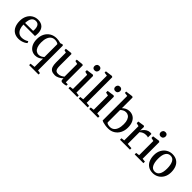

<svg xmlns="http://www.w3.org/2000/svg" viewBox="258 -2285 3991 3991"><g transform="rotate(45 2253.0 -290.0)"><path d="M27.5 -273Q27.5 -359 60.8 -424.5Q94 -490 152.5 -525.8Q211 -561.5 284 -561.5Q376.5 -561.5 427.8 -510.5Q479 -459.5 481.5 -364.5Q481.5 -302.5 475 -274.5H137Q138 -209.5 157 -159.8Q176 -110 213.2 -82Q250.5 -54 304 -54Q343.5 -54 385.8 -68Q428 -82 452 -101.5L470 -61.5Q452 -43 420.5 -26.2Q389 -9.5 350.5 0.8Q312 11 273.5 11Q193 11 137.8 -24.5Q82.5 -60 55 -124Q27.5 -188 27.5 -273ZM373 -323.5Q375.5 -347 375.5 -368Q375 -435 349.2 -472.5Q323.5 -510 268 -510Q210 -510 176 -464.8Q142 -419.5 137.5 -321.5Z M817 239V197L923 185.5V23L926 -61.5Q897 -31 855.5 -10Q814 11 762 11Q703 11 654.2 -19Q605.5 -49 576.2 -110.2Q547 -171.5 547 -261Q547 -346 581.5 -414.2Q616 -482.5 680 -522Q744 -561.5 829.5 -561.5Q887 -561.5 951.5 -541L1000.5 -557.5H1006.5L1025.5 -542V185.5L1093.5 197V239ZM923 -106.5V-482Q916 -494.5 887.2 -504.5Q858.5 -514.5 825 -514.5Q775.5 -514.5 738.5 -488.2Q701.5 -462 680.5 -407.2Q659.5 -352.5 659.5 -270Q659.5 -197.5 678.2 -148.5Q697 -99.5 729.2 -75.8Q761.5 -52 802.5 -52Q840.5 -52 872.2 -68.8Q904 -85.5 923 -106.5Z M1516.5 -37.5V-74Q1485 -40.5 1437 -14.8Q1389 11 1339 11Q1278 11 1241.8 -10.8Q1205.5 -32.5 1189.2 -78.2Q1173 -124 1173 -198V-484.5L1117 -501V-541L1254 -557.5H1258L1276 -545V-204Q1276 -149.5 1284 -118Q1292 -86.5 1312.8 -71.5Q1333.5 -56.5 1372 -56.5Q1411.5 -56.5 1446.5 -73.2Q1481.5 -90 1506.5 -112.5V-484.5L1436.5 -501.5V-541L1583 -557.5H1587.5L1609 -545V-47L1667 -46.5L1666.5 -6Q1638.5 1.5 1618.2 5.2Q1598 9 1571.5 9Q1543.5 9 1530 -1.5Q1516.5 -12 1516.5 -37.5Z M1735 -44 1812 -54V-471.5L1739.5 -489.5V-536.5L1888.5 -557.5H1895L1916 -541.5V-53L1992 -44V0H1735ZM1854 -644Q1824 -644 1807.2 -661.8Q1790.5 -679.5 1790.5 -707.5Q1790.5 -738.5 1809.5 -759.8Q1828.5 -781 1862 -781H1863Q1893 -781 1910 -763.2Q1927 -745.5 1927 -717.5Q1927 -686.5 1908 -665.2Q1889 -644 1855 -644Z M2037 -44 2114.5 -54V-749L2036.5 -760V-798.5L2191.5 -819H2196L2216.5 -804.5V-53L2298.5 -44V0H2037Z M2345.5 -44 2422.5 -54V-471.5L2350 -489.5V-536.5L2499 -557.5H2505.5L2526.5 -541.5V-53L2602.5 -44V0H2345.5ZM2464.5 -644Q2434.5 -644 2417.8 -661.8Q2401 -679.5 2401 -707.5Q2401 -738.5 2420 -759.8Q2439 -781 2472.5 -781H2473.5Q2503.5 -781 2520.5 -763.2Q2537.5 -745.5 2537.5 -717.5Q2537.5 -686.5 2518.5 -665.2Q2499.5 -644 2465.5 -644Z M2632.5 -760.5V-798.5L2787.5 -819H2792.5L2813.5 -804.5V-492Q2841 -520.5 2882.8 -541Q2924.5 -561.5 2975.5 -561.5Q3035.5 -561.5 3083.8 -532.5Q3132 -503.5 3160.5 -443.5Q3189 -383.5 3189 -294Q3189 -208 3154 -138.5Q3119 -69 3055 -29Q2991 11 2907.5 11Q2860 11 2818 4.2Q2776 -2.5 2748 -11.5Q2720 -20.5 2711.5 -27V-750ZM2813.5 -437.5V-71.5Q2821 -57 2849 -47.8Q2877 -38.5 2911.5 -38.5Q2963 -38.5 3000.2 -66.8Q3037.5 -95 3057.5 -150.2Q3077.5 -205.5 3077.5 -284.5Q3077.5 -356 3058.8 -403Q3040 -450 3008 -472.2Q2976 -494.5 2935.5 -494.5Q2897.5 -494.5 2865.5 -477Q2833.5 -459.5 2813.5 -437.5Z M3249.5 0V-43.5L3321.5 -52V-471.5L3251 -489.5V-537L3386 -557.5H3392.5L3412.5 -541.5V-520L3410 -432.5L3412.5 -433.5Q3421 -452.5 3444.2 -480Q3467.5 -507.5 3505.5 -529.8Q3543.5 -552 3591 -552Q3612 -552 3626 -547V-443Q3619.5 -447.5 3605 -450.8Q3590.5 -454 3570.5 -454Q3519.5 -454 3485.8 -438.5Q3452 -423 3424.5 -398V-52.5L3542 -43V0Z M3680.5 -44 3757.5 -54V-471.5L3685 -489.5V-536.5L3834 -557.5H3840.5L3861.5 -541.5V-53L3937.5 -44V0H3680.5ZM3799.5 -644Q3769.5 -644 3752.8 -661.8Q3736 -679.5 3736 -707.5Q3736 -738.5 3755 -759.8Q3774 -781 3807.5 -781H3808.5Q3838.5 -781 3855.5 -763.2Q3872.5 -745.5 3872.5 -717.5Q3872.5 -686.5 3853.5 -665.2Q3834.5 -644 3800.5 -644Z M4233 -561.5Q4316 -561.5 4371.8 -524.8Q4427.5 -488 4454.2 -424Q4481 -360 4481 -277Q4481 -187.5 4444.5 -122Q4408 -56.5 4348.2 -22.8Q4288.5 11 4220.5 11Q4137.5 11 4082 -25.8Q4026.5 -62.5 3999.5 -126.8Q3972.5 -191 3972.5 -273.5Q3972.5 -362.5 4009.2 -428Q4046 -493.5 4105.8 -527.5Q4165.5 -561.5 4233 -561.5ZM4366.5 -268.5Q4366.5 -378 4333 -444Q4299.5 -510 4227.5 -510Q4160 -510 4123.5 -452.5Q4087 -395 4087 -282Q4087 -172 4121 -106.2Q4155 -40.5 4227.5 -40.5Q4294.5 -40.5 4330.5 -98.2Q4366.5 -156 4366.5 -268.5Z"/></g></svg>

Font: Merriweather 12pt
Style: Regular
Weight: 400
Designer: Eben Sorkin
Foundry: Eben Sorkin
Version: Version 2.100